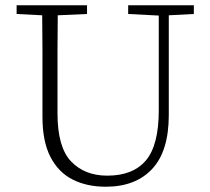

<svg xmlns="http://www.w3.org/2000/svg" viewBox="-20 -694 796 728"><path d="M466 -641V-674H715V-641L620 -636V-258Q620 -121 557 -53.5Q494 14 381 14Q309 14 255 -13.5Q201 -41 171 -99.5Q141 -158 141 -251V-360Q141 -429 141 -498Q141 -567 140 -636L43 -641V-674H310V-641L199 -636Q198 -568 198 -499.5Q198 -431 198 -360V-264Q198 -136 249.5 -82Q301 -28 387 -28Q484 -28 533 -85.5Q582 -143 582 -276V-635Z"/></svg>

Font: Source Serif 4 SmText Light
Style: Regular
Weight: 300
Designer: Frank Grießhammer
Foundry: Adobe
Version: Version 4.005;hotconv 1.1.0;makeotfexe 2.6.0